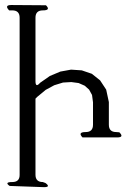

<svg xmlns="http://www.w3.org/2000/svg" viewBox="-20 -774 540 769"><path d="M352.5 -364.3 348.6 -393.6 336.9 -415 319.3 -430.7 294.9 -441.4 265.6 -445.3 232.4 -443.4 197.3 -432.6 163.1 -414.1 129.9 -386.7 122.1 -378.9V-74.2Q122.1 -44.9 151.4 -44.9L162.1 -41Q184.6 -24.4 156.2 -24.4L18.6 -29.3Q-3.9 -44.9 29.3 -44.9Q58.6 -44.9 58.6 -73.2V-703.1Q58.6 -732.4 29.3 -732.4H16.6Q-3.9 -753.9 25.4 -753.9L164.1 -752.9Q184.6 -732.4 151.4 -732.4Q122.1 -732.4 122.1 -703.1V-449.2Q122.1 -420.9 140.6 -442.4L179.7 -469.7L221.7 -487.3L264.6 -495.1L307.6 -492.2L347.7 -478.5L380.9 -452.1L405.3 -415L416 -365.2V-274.4Q416 -245.1 445.3 -245.1L458 -244.1Q478.5 -223.6 449.2 -223.6H310.5Q290 -245.1 323.2 -245.1Q352.5 -245.1 352.5 -274.4Z"/></svg>

Font: B2 Hana
Style: Regular
Weight: 500
Version: 2020-08-05; (max)